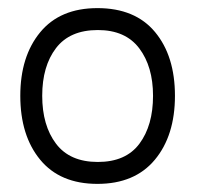

<svg xmlns="http://www.w3.org/2000/svg" viewBox="-20 -840 506 473"><path d="M357 -604Q357 -676 323 -721Q289 -766 221 -766Q152 -766 118 -721.5Q84 -677 84 -604Q84 -531 118 -486Q152 -441 221 -441Q290 -441 323.5 -486Q357 -531 357 -604ZM30 -604Q30 -701 79 -760.5Q128 -820 220 -820Q313 -820 362 -761Q411 -702 411 -604Q411 -506 361.5 -446.5Q312 -387 220 -387Q128 -387 79 -446.5Q30 -506 30 -604Z"/></svg>

Font: Sinkin Sans 300 Light
Style: Regular
Weight: 300
Designer: Keith Bates
Foundry: K-Type
Version: Sinkin Sans (version 1.0)  by Keith Bates   •   © 2014   www